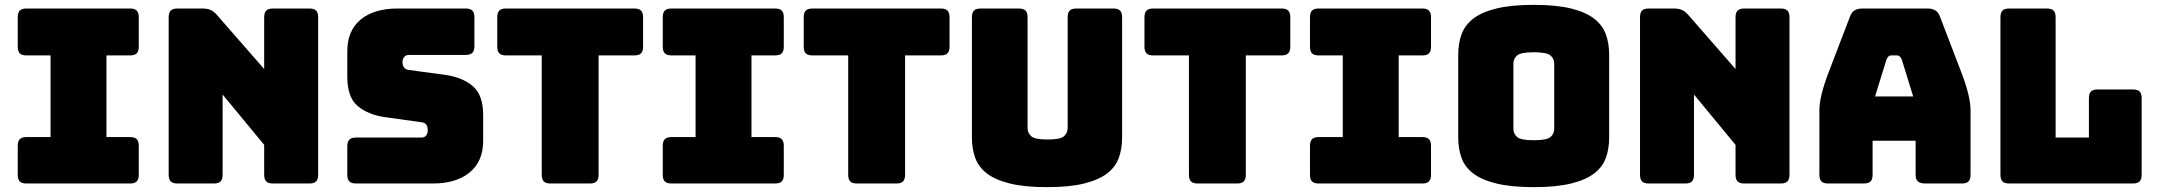

<svg xmlns="http://www.w3.org/2000/svg" viewBox="-20 -755 8877 790"><path d="M89 0Q70 0 61.5 -8.5Q53 -17 53 -36V-155Q53 -174 61.5 -182.5Q70 -191 89 -191H188V-527H89Q70 -527 61.5 -535.5Q53 -544 53 -563V-684Q53 -703 61.5 -711.5Q70 -720 89 -720H515Q534 -720 542.5 -711.5Q551 -703 551 -684V-563Q551 -544 542.5 -535.5Q534 -527 515 -527H418V-191H515Q534 -191 542.5 -182.5Q551 -174 551 -155V-36Q551 -17 542.5 -8.5Q534 0 515 0Z M860 0H710Q691 0 682.5 -8.5Q674 -17 674 -36V-684Q674 -703 682.5 -711.5Q691 -720 710 -720H814Q833 -720 846.5 -714Q860 -708 873 -693L1067 -471V-684Q1067 -703 1075.5 -711.5Q1084 -720 1103 -720H1253Q1272 -720 1280.5 -711.5Q1289 -703 1289 -684V-36Q1289 -17 1280.5 -8.5Q1272 0 1253 0H1103Q1084 0 1075.5 -8.5Q1067 -17 1067 -36V-159L896 -366V-36Q896 -17 887.5 -8.5Q879 0 860 0Z M1761 0H1445Q1426 0 1417.5 -8.5Q1409 -17 1409 -36V-153Q1409 -172 1417.5 -180.5Q1426 -189 1445 -189H1714Q1727 -189 1733.5 -197.5Q1740 -206 1740 -218Q1740 -235 1733.5 -243Q1727 -251 1714 -252L1564 -273Q1494 -283 1451.5 -319Q1409 -355 1409 -439V-544Q1409 -629 1464 -674.5Q1519 -720 1616 -720H1896Q1915 -720 1923.5 -711.5Q1932 -703 1932 -684V-565Q1932 -546 1923.5 -537.5Q1915 -529 1896 -529H1663Q1650 -529 1643 -520.5Q1636 -512 1636 -499Q1636 -486 1643 -477Q1650 -468 1663 -467L1812 -447Q1882 -437 1925 -401Q1968 -365 1968 -281V-176Q1968 -91 1912.5 -45.5Q1857 0 1761 0Z M2407 0H2245Q2226 0 2217.5 -8.5Q2209 -17 2209 -36V-527H2062Q2043 -527 2034.5 -535.5Q2026 -544 2026 -563V-684Q2026 -703 2034.5 -711.5Q2043 -720 2062 -720H2590Q2609 -720 2617.5 -711.5Q2626 -703 2626 -684V-563Q2626 -544 2617.5 -535.5Q2609 -527 2590 -527H2443V-36Q2443 -17 2434.5 -8.5Q2426 0 2407 0Z M2743 0Q2724 0 2715.5 -8.5Q2707 -17 2707 -36V-155Q2707 -174 2715.5 -182.5Q2724 -191 2743 -191H2842V-527H2743Q2724 -527 2715.5 -535.5Q2707 -544 2707 -563V-684Q2707 -703 2715.5 -711.5Q2724 -720 2743 -720H3169Q3188 -720 3196.5 -711.5Q3205 -703 3205 -684V-563Q3205 -544 3196.5 -535.5Q3188 -527 3169 -527H3072V-191H3169Q3188 -191 3196.5 -182.5Q3205 -174 3205 -155V-36Q3205 -17 3196.5 -8.5Q3188 0 3169 0Z M3668 0H3506Q3487 0 3478.5 -8.5Q3470 -17 3470 -36V-527H3323Q3304 -527 3295.5 -535.5Q3287 -544 3287 -563V-684Q3287 -703 3295.5 -711.5Q3304 -720 3323 -720H3851Q3870 -720 3878.5 -711.5Q3887 -703 3887 -684V-563Q3887 -544 3878.5 -535.5Q3870 -527 3851 -527H3704V-36Q3704 -17 3695.5 -8.5Q3687 0 3668 0Z M4597 -189Q4597 -143 4583.5 -105.5Q4570 -68 4535.5 -41.5Q4501 -15 4441 0Q4381 15 4288 15Q4195 15 4135 0Q4075 -15 4040.5 -41.5Q4006 -68 3992.5 -105.5Q3979 -143 3979 -189V-684Q3979 -703 3987.5 -711.5Q3996 -720 4015 -720H4172Q4191 -720 4199.5 -711.5Q4208 -703 4208 -684V-228Q4208 -208 4223 -194.5Q4238 -181 4290 -181Q4343 -181 4358 -194.5Q4373 -208 4373 -228V-684Q4373 -703 4381.5 -711.5Q4390 -720 4409 -720H4561Q4580 -720 4588.5 -711.5Q4597 -703 4597 -684Z M5070 0H4908Q4889 0 4880.5 -8.5Q4872 -17 4872 -36V-527H4725Q4706 -527 4697.5 -535.5Q4689 -544 4689 -563V-684Q4689 -703 4697.5 -711.5Q4706 -720 4725 -720H5253Q5272 -720 5280.5 -711.5Q5289 -703 5289 -684V-563Q5289 -544 5280.5 -535.5Q5272 -527 5253 -527H5106V-36Q5106 -17 5097.5 -8.5Q5089 0 5070 0Z M5406 0Q5387 0 5378.5 -8.5Q5370 -17 5370 -36V-155Q5370 -174 5378.5 -182.5Q5387 -191 5406 -191H5505V-527H5406Q5387 -527 5378.5 -535.5Q5370 -544 5370 -563V-684Q5370 -703 5378.5 -711.5Q5387 -720 5406 -720H5832Q5851 -720 5859.5 -711.5Q5868 -703 5868 -684V-563Q5868 -544 5859.5 -535.5Q5851 -527 5832 -527H5735V-191H5832Q5851 -191 5859.5 -182.5Q5868 -174 5868 -155V-36Q5868 -17 5859.5 -8.5Q5851 0 5832 0Z M6601 -189Q6601 -143 6587.5 -105.5Q6574 -68 6539.5 -41.5Q6505 -15 6444.5 0Q6384 15 6291 15Q6198 15 6137 0Q6076 -15 6041.5 -41.5Q6007 -68 5993.5 -105.5Q5980 -143 5980 -189V-530Q5980 -576 5993.5 -613.5Q6007 -651 6041.5 -678Q6076 -705 6137 -720Q6198 -735 6291 -735Q6384 -735 6444.5 -720Q6505 -705 6539.5 -678Q6574 -651 6587.5 -613.5Q6601 -576 6601 -530ZM6207 -225Q6207 -205 6222 -191.5Q6237 -178 6291 -178Q6345 -178 6360 -191.5Q6375 -205 6375 -225V-494Q6375 -513 6360 -526.5Q6345 -540 6291 -540Q6237 -540 6222 -526.5Q6207 -513 6207 -494Z M6914 0H6764Q6745 0 6736.5 -8.5Q6728 -17 6728 -36V-684Q6728 -703 6736.5 -711.5Q6745 -720 6764 -720H6868Q6887 -720 6900.5 -714Q6914 -708 6927 -693L7121 -471V-684Q7121 -703 7129.5 -711.5Q7138 -720 7157 -720H7307Q7326 -720 7334.5 -711.5Q7343 -703 7343 -684V-36Q7343 -17 7334.5 -8.5Q7326 0 7307 0H7157Q7138 0 7129.5 -8.5Q7121 -17 7121 -36V-159L6950 -366V-36Q6950 -17 6941.5 -8.5Q6933 0 6914 0Z M7742 -510 7695 -358H7852L7805 -510Q7801 -519 7796.5 -523Q7792 -527 7786 -527H7761Q7755 -527 7750.5 -523Q7746 -519 7742 -510ZM7685 -36Q7685 -17 7676.5 -8.5Q7668 0 7649 0H7502Q7483 0 7474.5 -8.5Q7466 -17 7466 -36V-300Q7466 -330 7475.5 -369Q7485 -408 7505 -460L7592 -687Q7598 -704 7610.5 -712Q7623 -720 7643 -720H7912Q7931 -720 7943.5 -712Q7956 -704 7962 -687L8049 -460Q8069 -408 8078.5 -369Q8088 -330 8088 -300V-36Q8088 -17 8079.5 -8.5Q8071 0 8052 0H7901Q7881 0 7871.5 -8.5Q7862 -17 7862 -36V-176H7685Z M8756 0H8247Q8228 0 8219.5 -8.5Q8211 -17 8211 -36V-684Q8211 -703 8219.5 -711.5Q8228 -720 8247 -720H8402Q8421 -720 8429.5 -711.5Q8438 -703 8438 -684V-189H8575V-351Q8575 -370 8583.5 -378.5Q8592 -387 8611 -387H8756Q8775 -387 8783.5 -378.5Q8792 -370 8792 -351V-36Q8792 -17 8783.5 -8.5Q8775 0 8756 0Z"/></svg>

Font: Bungee
Style: Regular
Weight: 400
Designer: David Jonathan Ross
Foundry: David Jonathan Ross
Version: Version 1.000;PS 1.0;hotconv 1.0.72;makeotf.lib2.5.5900